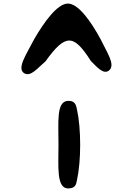

<svg xmlns="http://www.w3.org/2000/svg" viewBox="-20 -1132 746 1080"><path d="M309 -318C309 -196 296 -70 365 -72C412 -73 408 -105 413 -119C437 -227 437 -408 413 -516C409 -528 410 -570 357 -564C297 -556 309 -444 309 -318ZM173 -913C131 -830 70 -745 118 -719C154 -700 190 -748 236 -787C348 -943 394 -942 491 -789C519 -763 563 -704 597 -739C627 -772 584 -833 545 -913C494 -1007 422 -1112 362 -1112C303 -1112 228 -1008 173 -913Z"/></svg>

Font: Venom Sans
Style: Bd
Weight: 700
Version: Version 1.001